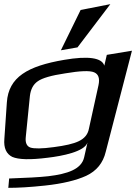

<svg xmlns="http://www.w3.org/2000/svg" viewBox="-72 -741 661 924"><path d="M-39 -248 -51 -73C-55 -28 -41 0 -13 14C17 27 72 29 158 18C227 10 335 -11 349 -55L333 16C320 74 252 96 161 107C117 112 54 115 -28 118L-32 163C13 163 71 160 145 152C229 143 295 127 343 105C392 82 424 44 437 -11L563 -497L442 -477L430 -425C419 -463 353 -473 237 -453C61 -423 -31 -370 -39 -248ZM356 -122C351 -94 334 -74 306 -61C281 -49 241 -40 187 -33C129 -25 92 -25 74 -31C57 -37 49 -54 52 -81L72 -280C76 -312 88 -335 110 -350C131 -365 174 -378 242 -388C313 -400 360 -402 381 -393C402 -384 409 -364 402 -331ZM459 -721 316 -693 221 -499 301 -513Z"/></svg>

Font: Gamestation Warped
Style: Italic
Weight: 400
Designer: Jonas Hecksher
Foundry: Jonas Hecksher, Playtypeª, e-types AS
Version: Version 1.003